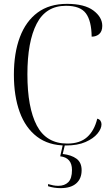

<svg xmlns="http://www.w3.org/2000/svg" viewBox="-20 -744 581 995"><path d="M321 10Q232 10 172 -35.5Q112 -81 82 -163.5Q52 -246 52 -357Q52 -469 83 -551.5Q114 -634 175 -679Q236 -724 327 -724Q418 -724 464 -689.5Q510 -655 510 -610Q510 -582 494.5 -568Q479 -554 455 -554Q454 -636 425 -675Q396 -714 322 -714Q218 -714 170 -621Q122 -528 122 -359Q122 -186 171 -93Q220 0 329 0Q394 0 431.5 -33.5Q469 -67 484 -129Q496 -126 501 -117.5Q506 -109 506 -100Q506 -77 485 -51.5Q464 -26 423 -8Q382 10 321 10ZM294 231Q260 231 229 221V210Q243 214 255.5 216.5Q268 219 282 219Q315 219 334 200Q353 181 353 137Q353 73 292 66L307 0H318L305 54Q350 59 376.5 78.5Q403 98 403 138Q403 182 375 206.5Q347 231 294 231Z"/></svg>

Font: Noto Serif Display SemiCondensed Light
Style: Regular
Weight: 300
Width: 4
Designer: Monotype Design Team
Foundry: Monotype Imaging Inc.
Version: Version 2.009